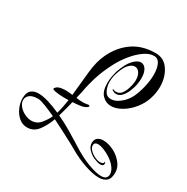

<svg xmlns="http://www.w3.org/2000/svg" viewBox="-140 -656 816 838"><g transform="rotate(30 268.0 -237.5)"><path d="M466 60Q436 60 393.5 45.5Q351 31 310 7Q304 3 282.5 -8.5Q261 -20 232 -35Q203 -50 173 -65Q160 -28 139 -0.5Q118 27 85 27Q62 27 44 12Q26 -3 15.5 -26.5Q5 -50 5 -73Q5 -103 19 -115Q33 -127 55 -127Q78 -127 107.5 -118Q137 -109 168 -95Q173 -112 176.5 -130Q180 -148 183 -167Q157 -166 134 -168Q111 -170 102 -175Q101 -175 101 -177Q101 -181 107.5 -187Q114 -193 124 -195Q136 -198 151 -198Q168 -198 186 -195Q192 -255 198 -314.5Q204 -374 223 -413Q250 -470 297 -502.5Q344 -535 411 -535Q453 -535 476.5 -499.5Q500 -464 500 -416Q500 -386 490 -355Q480 -324 459 -298Q438 -271 409.5 -254Q381 -237 355 -237Q330 -237 311 -256Q292 -275 292 -318Q292 -334 295 -349.5Q298 -365 301 -377Q318 -426 338 -447Q358 -468 375 -468Q391 -468 401 -452Q411 -436 411 -408Q411 -394 408 -377Q406 -364 398 -343Q390 -322 376.5 -307Q363 -292 343 -294Q338 -296 335 -297.5Q332 -299 328 -301Q325 -304 327.5 -305Q330 -306 334 -304Q336 -302 343 -302Q361 -302 371 -315.5Q381 -329 386.5 -347Q392 -365 393 -376Q393 -379 393.5 -382Q394 -385 394 -388Q394 -412 384.5 -425.5Q375 -439 361 -439Q347 -439 332.5 -424Q318 -409 307 -376Q298 -351 298 -326Q298 -303 308 -283Q318 -263 340 -263Q362 -263 385 -281.5Q408 -300 421 -325Q434 -352 442 -386Q450 -420 450 -449Q450 -480 440.5 -500.5Q431 -521 410 -521Q387 -521 361.5 -503Q336 -485 313.5 -457.5Q291 -430 275 -400Q251 -355 237.5 -313.5Q224 -272 216 -228L208 -193Q225 -190 240 -190Q246 -190 251.5 -190.5Q257 -191 261 -192Q263 -192 265 -192.5Q267 -193 268 -193Q275 -193 275 -189Q275 -183 258 -176Q251 -173 236 -171Q221 -169 202 -168Q197 -148 192 -128Q187 -108 181 -89Q215 -73 245 -55.5Q275 -38 294.5 -25.5Q314 -13 316 -12Q363 18 404.5 33.5Q446 49 471 49Q488 49 495 41.5Q502 34 502 23Q502 3 481 -19.5Q460 -42 422 -58Q404 -65 392 -65Q373 -65 373 -49Q373 -37 384 -26Q395 -15 410 -8Q425 -1 437 -1Q450 -1 454 -8L455 -11Q454 -12 453.5 -12.5Q453 -13 453 -13Q453 -14 456 -12.5Q459 -11 459 -7Q459 7 443 7Q436 7 426 4Q416 1 407 -3Q392 -10 378 -24Q364 -38 364 -57Q364 -74 375 -82.5Q386 -91 403 -91Q421 -91 440 -84Q459 -77 469 -70Q489 -57 503.5 -37.5Q518 -18 518 6Q518 36 503.5 48Q489 60 466 60ZM86 -8Q114 -8 131.5 -29Q149 -50 159 -72Q129 -86 104.5 -95.5Q80 -105 68 -106Q37 -106 24 -95Q11 -84 11 -69Q11 -53 23 -39Q35 -25 52.5 -16.5Q70 -8 86 -8Z"/></g></svg>

Font: Festive
Style: Regular
Weight: 400
Designer: Robert E. Leuschke
Foundry: Robert E. Leuschke
Version: Version 1.101; ttfautohint (v1.8.3)